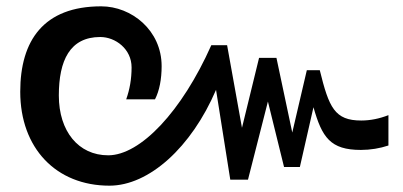

<svg xmlns="http://www.w3.org/2000/svg" viewBox="-20 -581 1273 607"><path d="M326 6C451 6 585 -115 663 -297L708 -13H764L827 -260L878 -53H928L971 -242C998 -147 1024 -107 1121 -107C1151 -107 1181 -112 1208 -121V-217C1180 -206 1151 -200 1122 -200C1038 -200 1020 -241 991 -359H950L904 -162L854 -398H799L745 -177L698 -438H648C555 -229 424 -90 322 -90C228 -90 166 -166 166 -279C166 -390 201 -464 297 -464C345 -464 396 -426 396 -368C396 -331 390 -298 379 -267H470C484 -294 491 -331 491 -372C491 -485 396 -561 300 -561C118 -561 44 -453 44 -291C44 -113 157 6 326 6Z"/></svg>

Font: Vanilla Cream
Style: Bold
Weight: 700
Designer: Jeremy Tribby, Jinavaṁso
Foundry: Tribby Type
Version: Version 1.422;Glyphs 3.1.2 (3151)